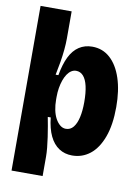

<svg xmlns="http://www.w3.org/2000/svg" viewBox="-92 -758 702 961"><g transform="rotate(10 259.0 -277.5)"><path d="M35 141V-286V-696H193V-558Q193 -532 190 -500.5Q187 -469 181.5 -436Q176 -403 169 -370H183Q193 -427 211.5 -464.5Q230 -502 259 -521Q288 -540 326 -540Q379 -540 417 -505.5Q455 -471 475.5 -409Q496 -347 496 -263Q496 -172 473 -110Q450 -48 410.5 -17Q371 14 320 14Q282 14 253 -5Q224 -24 206 -61.5Q188 -99 182 -155H167Q171 -135 175.5 -109Q180 -83 184 -56Q188 -29 190.5 -3Q193 23 193 43V141ZM266 -112Q289 -112 304 -130.5Q319 -149 326.5 -182Q334 -215 334 -259Q334 -307 326.5 -340Q319 -373 304 -390Q289 -407 267 -407Q254 -407 242.5 -399.5Q231 -392 222 -378.5Q213 -365 206.5 -346.5Q200 -328 196.5 -306.5Q193 -285 193 -261V-247Q193 -220 198 -195.5Q203 -171 213 -152.5Q223 -134 236.5 -123Q250 -112 266 -112Z"/></g></svg>

Font: Bricolage Grotesque 72pt SemiCondensed ExtraBold
Style: Regular
Weight: 800
Width: 4
Designer: Mathieu Triay
Foundry: Atelier Triay
Version: Version 1.001;gftools[0.9.33.dev8+g029e19f]